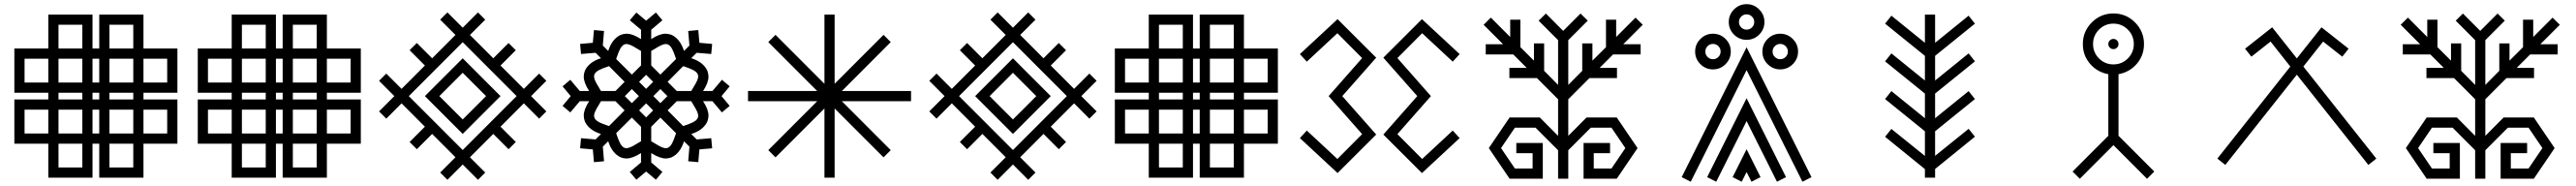

<svg xmlns="http://www.w3.org/2000/svg" viewBox="-20 -851 12345 891"><path d="M781.2 -455.6V-569.8H667.5V-455.6ZM618.7 -618.7V-732.4H504.4V-618.7ZM618.7 -455.6V-569.8H504.4V-455.6ZM618.7 -211.4V-325.7H504.4V-211.4ZM618.7 -48.8V-162.6H504.4V-48.8ZM618.7 -374.5V-406.7H504.4V-374.5ZM781.2 -211.4V-325.7H667.5V-211.4ZM455.6 -455.6V-569.8H423.3V-455.6ZM455.6 -374.5V-406.7H423.3V-374.5ZM455.6 -211.4V-325.7H423.3V-211.4ZM374.5 -618.7V-732.4H260.3V-618.7ZM374.5 -455.6V-569.8H260.3V-455.6ZM374.5 -374.5V-406.7H260.3V-374.5ZM374.5 -211.4V-325.7H260.3V-211.4ZM374.5 -48.8V-162.6H260.3V-48.8ZM211.4 -211.4V-325.7H97.7V-211.4ZM211.4 -455.6V-569.8H97.7V-455.6ZM667.5 0H455.6V-162.6H423.3V0H211.4V-162.6H48.8V-374.5H211.4V-406.7H48.8V-618.7H211.4V-781.2H423.3V-618.7H455.6V-781.2H667.5V-618.7H830.1V-406.7H667.5V-374.5H830.1V-162.6H667.5Z M1660.2 -455.6V-569.8H1546.4V-455.6ZM1497.6 -618.7V-732.4H1383.3V-618.7ZM1497.6 -455.6V-569.8H1383.3V-455.6ZM1497.6 -211.4V-325.7H1383.3V-211.4ZM1497.6 -48.8V-162.6H1383.3V-48.8ZM1497.6 -374.5V-406.7H1383.3V-374.5ZM1660.2 -211.4V-325.7H1546.4V-211.4ZM1334.5 -455.6V-569.8H1302.2V-455.6ZM1334.5 -374.5V-406.7H1302.2V-374.5ZM1334.5 -211.4V-325.7H1302.2V-211.4ZM1253.4 -618.7V-732.4H1139.2V-618.7ZM1253.4 -455.6V-569.8H1139.2V-455.6ZM1253.4 -374.5V-406.7H1139.2V-374.5ZM1253.4 -211.4V-325.7H1139.2V-211.4ZM1253.4 -48.8V-162.6H1139.2V-48.8ZM1090.3 -211.4V-325.7H976.6V-211.4ZM1090.3 -455.6V-569.8H976.6V-455.6ZM1546.4 0H1334.5V-162.6H1302.2V0H1090.3V-162.6H927.7V-374.5H1090.3V-406.7H927.7V-618.7H1090.3V-781.2H1302.2V-618.7H1334.5V-781.2H1546.4V-618.7H1709V-406.7H1546.4V-374.5H1709V-162.6H1546.4Z M2270.5 10.3 2197.3 -63 2124 10.3 2089.4 -24.4 2162.6 -97.7 2050.8 -209.5 1977.5 -136.2 1942.9 -170.9 2016.1 -244.1 1904.3 -356 1831.1 -282.7 1796.4 -317.4 1869.6 -390.6 1796.4 -463.9 1831.1 -498.5 1904.3 -425.3 2016.1 -537.1 1942.9 -610.4 1977.5 -645 2050.8 -571.8 2162.6 -683.6 2089.4 -756.8 2124 -791.5 2197.3 -718.3 2270.5 -791.5 2305.2 -756.8 2231.9 -683.6 2343.8 -571.8 2417 -645 2451.7 -610.4 2378.4 -537.1 2490.2 -425.3 2563.5 -498.5 2598.1 -463.9 2524.9 -390.6 2598.1 -317.4 2563.5 -282.7 2490.2 -356 2378.4 -244.1 2451.7 -170.9 2417 -136.2 2343.8 -209.5 2231.9 -97.7 2305.2 -24.4ZM2197.3 -132.3 2455.6 -390.6 2197.3 -648.9 1939 -390.6ZM2197.3 -209.5 2016.1 -390.6 2197.3 -571.8 2378.4 -390.6ZM2197.3 -278.8 2309.1 -390.6 2197.3 -502.4 2085.4 -390.6Z M3144.5 -493.7 3219.7 -568.4 3216.3 -578.1Q3209.5 -599.1 3201.2 -615.7Q3189 -640.1 3169.9 -640.1Q3154.3 -640.1 3120.6 -618.7L3100.6 -606.9V-537.6ZM3292.5 -415 3304.2 -435.1Q3325.7 -468.8 3325.7 -484.4Q3325.7 -503.4 3301.3 -515.6Q3284.7 -523.9 3263.7 -530.8L3253.9 -534.2L3179.2 -459L3223.1 -415ZM3253.9 -247.1 3263.7 -250.5Q3284.7 -257.3 3301.3 -265.6Q3325.7 -277.8 3325.7 -296.9Q3325.7 -312.5 3304.2 -346.2L3292.5 -366.2H3223.1L3179.2 -322.3ZM3169.9 -141.1Q3189 -141.1 3201.2 -165.5Q3209.5 -182.1 3216.3 -203.1L3219.7 -212.9L3144.5 -287.6L3100.6 -243.7V-174.3L3120.6 -162.6Q3154.3 -141.1 3169.9 -141.1ZM3076.2 -288.6 3109.9 -322.3 3076.2 -356 3042.5 -322.3ZM2982.4 -141.1Q2998 -141.1 3031.7 -162.6L3051.8 -174.3V-243.7L3007.8 -287.6L2932.6 -212.9L2936 -203.1Q2942.9 -182.1 2951.2 -165.5Q2963.4 -141.1 2982.4 -141.1ZM2898.4 -247.1 2973.1 -322.3 2929.2 -366.2H2859.9L2848.1 -346.2Q2826.7 -312.5 2826.7 -296.9Q2826.7 -277.8 2851.1 -265.6Q2867.7 -257.3 2888.7 -250.5ZM2929.2 -415 2973.1 -459 2898.4 -534.2 2888.7 -530.8Q2867.7 -523.9 2851.1 -515.6Q2826.7 -503.4 2826.7 -484.4Q2826.7 -468.8 2848.1 -435.1L2859.9 -415ZM3007.8 -356.9 3041.5 -390.6 3007.8 -424.3 2974.1 -390.6ZM3007.8 -493.7 3051.8 -537.6V-606.9L3031.7 -618.7Q2998 -640.1 2982.4 -640.1Q2963.4 -640.1 2951.2 -615.7Q2942.9 -599.1 2936 -578.1L2932.6 -568.4ZM3076.2 -425.3 3109.9 -459 3076.2 -492.7 3042.5 -459ZM3144.5 -356.9 3178.2 -390.6 3144.5 -424.3 3110.8 -390.6ZM3123 9.8 3076.2 -29.3 3029.3 9.8 2998 -27.3 3051.8 -72.8V-117.7Q3010.3 -91.8 2981.9 -91.8Q2968.3 -91.8 2954.6 -97.2Q2913.1 -116.2 2894.5 -174.3L2868.7 -148.4L2874.5 -78.6L2826.2 -74.2L2820.8 -135.3L2759.8 -140.6L2764.2 -189L2834 -183.1L2859.9 -209Q2801.8 -227.5 2782.7 -269Q2777.3 -283.7 2777.3 -297.4Q2777.3 -326.7 2803.2 -366.2H2758.3L2712.9 -312.5L2675.8 -343.8L2714.8 -390.6L2675.8 -437.5L2712.9 -468.8L2758.3 -415H2803.2Q2777.3 -454.6 2777.3 -483.9Q2777.3 -497.6 2782.7 -512.2Q2801.8 -553.7 2859.9 -572.3L2834 -598.1L2764.2 -592.3L2759.8 -640.6L2820.8 -646L2826.2 -707L2874.5 -702.6L2868.7 -632.8L2894.5 -606.9Q2913.1 -665 2954.6 -684.1Q2969.2 -689.5 2982.9 -689.5Q3012.2 -689.5 3051.8 -663.6V-708.5L2998 -753.9L3029.3 -791L3076.2 -752L3123 -791L3154.3 -753.9L3100.6 -708.5V-663.6Q3140.1 -689.5 3169.4 -689.5Q3183.1 -689.5 3197.8 -684.1Q3239.3 -665 3257.8 -606.9L3283.7 -632.8L3277.8 -702.6L3326.2 -707L3331.5 -646L3392.6 -640.6L3388.2 -592.3L3318.4 -598.1L3292.5 -572.3Q3350.6 -553.7 3369.6 -512.2Q3375 -497.6 3375 -483.9Q3375 -454.6 3349.1 -415H3394L3439.5 -468.8L3476.6 -437.5L3437.5 -390.6L3476.6 -343.8L3439.5 -312.5L3394 -366.2H3349.1Q3375 -326.7 3375 -297.4Q3375 -283.7 3369.6 -269Q3350.6 -227.5 3292.5 -209L3318.4 -183.1L3388.2 -189L3392.6 -140.6L3331.5 -135.3L3326.2 -74.2L3277.8 -78.6L3283.7 -148.4L3257.8 -174.3Q3239.3 -116.2 3197.8 -97.2Q3184.1 -91.8 3170.4 -91.8Q3142.1 -91.8 3100.6 -117.7V-72.8L3154.3 -27.3Z M3979.5 -331.5V0H3930.7V-331.5L3696.3 -97.2L3661.6 -131.8L3896 -366.2H3564.5V-415H3896L3661.6 -649.4L3696.3 -684.1L3930.7 -449.7V-781.2H3979.5V-449.7L4213.9 -684.1L4248.5 -649.4L4014.2 -415H4345.7V-366.2H4014.2L4248.5 -131.8L4213.9 -97.2Z M4907.2 10.3 4834 -63 4760.7 10.3 4726.1 -24.4 4799.3 -97.7 4687.5 -209.5 4614.3 -136.2 4579.6 -170.9 4652.8 -244.1 4541 -356 4467.8 -282.7 4433.1 -317.4 4506.3 -390.6 4433.1 -463.9 4467.8 -498.5 4541 -425.3 4652.8 -537.1 4579.6 -610.4 4614.3 -645 4687.5 -571.8 4799.3 -683.6 4726.1 -756.8 4760.7 -791.5 4834 -718.3 4907.2 -791.5 4941.9 -756.8 4868.7 -683.6 4980.5 -571.8 5053.7 -645 5088.4 -610.4 5015.1 -537.1 5127 -425.3 5200.2 -498.5 5234.9 -463.9 5161.6 -390.6 5234.9 -317.4 5200.2 -282.7 5127 -356 5015.1 -244.1 5088.4 -170.9 5053.7 -136.2 4980.5 -209.5 4868.7 -97.7 4941.9 -24.4ZM4834 -132.3 5092.3 -390.6 4834 -648.9 4575.7 -390.6ZM4834 -209.5 4652.8 -390.6 4834 -571.8 5015.1 -390.6ZM4834 -278.8 4945.8 -390.6 4834 -502.4 4722.2 -390.6Z M6054.7 -455.6V-569.8H5940.9V-455.6ZM5892.1 -618.7V-732.4H5777.8V-618.7ZM5892.1 -455.6V-569.8H5777.8V-455.6ZM5892.1 -211.4V-325.7H5777.8V-211.4ZM5892.1 -48.8V-162.6H5777.8V-48.8ZM5892.1 -374.5V-406.7H5777.8V-374.5ZM6054.7 -211.4V-325.7H5940.9V-211.4ZM5729 -455.6V-569.8H5696.8V-455.6ZM5729 -374.5V-406.7H5696.8V-374.5ZM5729 -211.4V-325.7H5696.8V-211.4ZM5647.9 -618.7V-732.4H5533.7V-618.7ZM5647.9 -455.6V-569.8H5533.7V-455.6ZM5647.9 -374.5V-406.7H5533.7V-374.5ZM5647.9 -211.4V-325.7H5533.7V-211.4ZM5647.9 -48.8V-162.6H5533.7V-48.8ZM5484.9 -211.4V-325.7H5371.1V-211.4ZM5484.9 -455.6V-569.8H5371.1V-455.6ZM5940.9 0H5729V-162.6H5696.8V0H5484.9V-162.6H5322.3V-374.5H5484.9V-406.7H5322.3V-618.7H5484.9V-781.2H5696.8V-618.7H5729V-781.2H5940.9V-618.7H6103.5V-406.7H5940.9V-374.5H6103.5V-162.6H5940.9Z M6389.6 -22 6209 -189.5 6242.2 -225.6 6388.7 -89.4 6507.3 -208.5 6346.7 -390.6 6507.3 -572.8 6388.7 -691.9 6242.2 -555.7 6209 -591.8 6389.6 -759.3 6574.7 -574.7 6412.1 -390.6 6574.7 -206.5ZM6793.9 -22 6608.9 -206.5 6771.5 -390.6 6608.9 -574.7 6793.9 -759.3 6974.6 -591.8 6941.4 -555.7 6794.9 -691.9 6676.3 -572.8 6836.9 -390.6 6676.3 -208.5 6794.9 -89.4 6941.4 -225.6 6974.6 -189.5Z M7727.5 4.9H7568.4V-166H7695.3V-117.2H7617.2V-43.9H7702.1L7768.6 -141.6L7702.1 -239.3H7603L7495.1 -131.3V4.9H7446.3V-131.3L7338.4 -239.3H7239.3L7172.9 -141.6L7239.3 -43.9H7324.2V-117.2H7246.1V-166H7373V4.9H7213.9L7114.3 -141.6L7213.9 -288.1H7358.9L7446.3 -200.2V-375.5L7344.7 -477.1H7212.9V-525.9H7295.9L7231.4 -590.3H7099.6V-639.2H7182.6L7089.4 -732.4L7124 -766.6L7216.8 -673.8V-756.8H7265.6V-625L7330.6 -560.5V-643.1H7379.4V-511.7L7446.3 -444.3V-658.7L7353 -752L7387.7 -786.1L7470.7 -703.1L7553.7 -786.1L7588.4 -752L7495.1 -658.7V-444.3L7562 -511.7V-643.1H7610.8V-560.5L7675.8 -625V-756.8H7724.6V-673.8L7817.4 -766.6L7852.1 -732.4L7758.8 -639.2H7841.8V-590.3H7710L7645.5 -525.9H7728.5V-477.1H7596.7L7495.1 -375.5V-200.2L7582.5 -288.1H7727.5L7827.1 -141.6Z M8510.7 -567.4Q8525.9 -567.4 8536.6 -578.1Q8547.4 -588.9 8547.4 -604Q8547.4 -619.1 8536.6 -629.9Q8525.9 -640.6 8510.7 -640.6Q8495.6 -640.6 8484.9 -629.9Q8474.1 -619.1 8474.1 -604Q8474.1 -588.9 8484.9 -578.1Q8495.6 -567.4 8510.7 -567.4ZM8188.5 -567.4Q8203.6 -567.4 8214.4 -578.1Q8225.1 -588.9 8225.1 -604Q8225.1 -619.1 8214.4 -629.9Q8203.6 -640.6 8188.5 -640.6Q8173.3 -640.6 8162.6 -629.9Q8151.9 -619.1 8151.9 -604Q8151.9 -588.9 8162.6 -578.1Q8173.3 -567.4 8188.5 -567.4ZM8349.6 -709Q8364.7 -709 8375.5 -719.7Q8386.2 -730.5 8386.2 -745.6Q8386.2 -760.7 8375.5 -771.5Q8364.7 -782.2 8349.6 -782.2Q8334.5 -782.2 8323.7 -771.5Q8313 -760.7 8313 -745.6Q8313 -730.5 8323.7 -719.7Q8334.5 -709 8349.6 -709ZM8510.7 -518.6Q8475.6 -518.6 8450.4 -543.7Q8425.3 -568.8 8425.3 -604Q8425.3 -639.2 8450.4 -664.3Q8475.6 -689.5 8510.7 -689.5Q8545.9 -689.5 8571 -664.3Q8596.2 -639.2 8596.2 -604Q8596.2 -568.8 8571 -543.7Q8545.9 -518.6 8510.7 -518.6ZM8188.5 -518.6Q8153.3 -518.6 8128.2 -543.7Q8103 -568.8 8103 -604Q8103 -639.2 8128.2 -664.3Q8153.3 -689.5 8188.5 -689.5Q8223.6 -689.5 8248.8 -664.3Q8273.9 -639.2 8273.9 -604Q8273.9 -568.8 8248.8 -543.7Q8223.6 -518.6 8188.5 -518.6ZM8373 19.5 8349.6 -26.9 8326.2 19.5 8282.7 -2.4 8349.6 -136.2 8416.5 -2.4ZM8617.2 19.5 8349.6 -515.1 8082 19.5 8038.6 -2.4 8349.6 -624.5 8660.6 -2.4ZM8495.1 19.5 8349.6 -271 8204.1 19.5 8160.6 -2.4 8349.6 -380.4 8538.6 -2.4ZM8349.6 -660.2Q8314.5 -660.2 8289.3 -685.3Q8264.2 -710.4 8264.2 -745.6Q8264.2 -780.8 8289.3 -805.9Q8314.5 -831.1 8349.6 -831.1Q8384.8 -831.1 8409.9 -805.9Q8435.1 -780.8 8435.1 -745.6Q8435.1 -710.4 8409.9 -685.3Q8384.8 -660.2 8349.6 -660.2Z M9252.9 0H9204.1V-41L9013.2 -195.8L9043.5 -233.4L9204.1 -104V-222.2L9013.2 -376.5L9043.5 -414.6L9204.1 -284.7V-402.8L9013.2 -557.1L9043.5 -595.2L9204.1 -465.3V-583.5L9013.2 -737.8L9043.5 -775.9L9204.1 -646V-781.2H9252.9V-646L9413.6 -775.9L9443.8 -737.8L9252.9 -583.5V-465.3L9413.6 -595.2L9443.8 -557.1L9252.9 -402.8V-284.7L9413.6 -414.6L9443.8 -376.5L9252.9 -222.2V-104.5L9413.6 -233.9L9443.8 -196.3L9252.9 -41.5Z M10107.4 -615.7Q10097.2 -615.7 10090.1 -622.8Q10083 -629.9 10083 -640.1Q10083 -649.9 10090.1 -657.2Q10097.2 -664.6 10107.4 -664.6Q10117.7 -664.6 10124.8 -657.2Q10131.8 -649.9 10131.8 -640.1Q10131.8 -629.9 10124.8 -622.8Q10117.7 -615.7 10107.4 -615.7ZM10268.6 5.4 10107.4 -155.8 9946.3 5.4 9911.6 -29.3 10083 -200.7V-495.6Q10029.8 -505.4 9995.4 -545.4Q9960.9 -585.4 9960.9 -640.1Q9960.9 -700.7 10003.9 -743.7Q10046.9 -786.6 10107.4 -786.6Q10168 -786.6 10210.9 -743.7Q10253.9 -700.7 10253.9 -640.1Q10253.9 -585.4 10219.5 -545.4Q10185.1 -505.4 10131.8 -495.6V-200.7L10303.2 -29.3ZM10107.4 -542.5Q10147.9 -542.5 10176.5 -571Q10205.1 -599.6 10205.1 -640.1Q10205.1 -680.7 10176.5 -709.2Q10147.9 -737.8 10107.4 -737.8Q10066.9 -737.8 10038.3 -709.2Q10009.8 -680.7 10009.8 -640.1Q10009.8 -599.6 10038.3 -571Q10066.9 -542.5 10107.4 -542.5Z M11329.1 -61 10986.3 -493.2 10643.6 -61 10605.5 -91.3 10955.1 -532.2 10860.4 -651.9 10768.6 -579.6 10738.3 -617.7 10868.2 -720.2 10986.3 -571.3 11104.5 -720.2 11234.4 -617.7 11204.1 -579.6 11112.3 -651.9 11017.6 -532.2 11367.2 -91.3Z M12122.1 4.9H11962.9V-166H12089.8V-117.2H12011.7V-43.9H12096.7L12163.1 -141.6L12096.7 -239.3H11997.6L11889.6 -131.3V4.9H11840.8V-131.3L11732.9 -239.3H11633.8L11567.4 -141.6L11633.8 -43.9H11718.8V-117.2H11640.6V-166H11767.6V4.9H11608.4L11508.8 -141.6L11608.4 -288.1H11753.4L11840.8 -200.2V-375.5L11739.3 -477.1H11607.4V-525.9H11690.4L11626 -590.3H11494.1V-639.2H11577.1L11483.9 -732.4L11518.6 -766.6L11611.3 -673.8V-756.8H11660.2V-625L11725.1 -560.5V-643.1H11773.9V-511.7L11840.8 -444.3V-658.7L11747.6 -752L11782.2 -786.1L11865.2 -703.1L11948.2 -786.1L11982.9 -752L11889.6 -658.7V-444.3L11956.5 -511.7V-643.1H12005.4V-560.5L12070.3 -625V-756.8H12119.1V-673.8L12211.9 -766.6L12246.6 -732.4L12153.3 -639.2H12236.3V-590.3H12104.5L12040 -525.9H12123V-477.1H11991.2L11889.6 -375.5V-200.2L11977.1 -288.1H12122.1L12221.7 -141.6Z"/></svg>

Font: Auseklis
Style: Regular
Weight: 400
Designer: GGBotNet
Foundry: GGBotNet
Version: 1.00